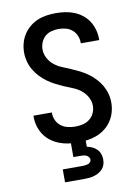

<svg xmlns="http://www.w3.org/2000/svg" viewBox="-102 -811 804 1099"><g transform="rotate(-10 300.0 -261.5)"><path d="M299 8Q271 8 244 4.5Q217 1 191 -9Q165 -19 142.5 -35.5Q120 -52 104.5 -75Q89 -98 81 -124.5Q73 -151 73 -179V-187H180V-182Q180 -161 189.5 -140.5Q199 -120 216.5 -107Q234 -94 255.5 -89Q277 -84 299 -84Q321 -84 342.5 -89Q364 -94 381.5 -107.5Q399 -121 408.5 -141.5Q418 -162 418 -184Q418 -211 404.5 -235Q391 -259 370.5 -275.5Q350 -292 325 -302Q300 -312 275.5 -322.5Q251 -333 227.5 -345Q204 -357 182.5 -372.5Q161 -388 142.5 -407.5Q124 -427 110.5 -450Q97 -473 90 -499Q83 -525 83 -551Q83 -579 90 -605.5Q97 -632 111.5 -655Q126 -678 147.5 -696Q169 -714 194 -724.5Q219 -735 246.5 -739Q274 -743 301 -743Q328 -743 355 -739Q382 -735 407 -725Q432 -715 453.5 -698Q475 -681 489.5 -658.5Q504 -636 511.5 -609.5Q519 -583 519 -556V-548H412V-553Q412 -574 403.5 -593.5Q395 -613 379 -626.5Q363 -640 342.5 -645.5Q322 -651 301 -651Q280 -651 259 -645.5Q238 -640 222 -626Q206 -612 198 -592Q190 -572 190 -551Q190 -525 203 -500.5Q216 -476 237 -459.5Q258 -443 282.5 -433Q307 -423 331.5 -412.5Q356 -402 380 -390Q404 -378 425.5 -362.5Q447 -347 465.5 -327.5Q484 -308 497.5 -285Q511 -262 518 -236.5Q525 -211 525 -184Q525 -156 517.5 -129Q510 -102 494.5 -78.5Q479 -55 456.5 -37.5Q434 -20 408 -10Q382 0 354.5 4Q327 8 299 8ZM185 220V145H300Q308 145 316 144Q324 143 332 140.5Q340 138 345.5 131.5Q351 125 351 117Q351 109 345.5 102Q340 95 332.5 91.5Q325 88 316.5 87Q308 86 300 86H257V-84H343V41Q359 44 374 51Q389 58 400.5 69.5Q412 81 417.5 96.5Q423 112 423 129Q423 143 419 157Q415 171 405.5 182Q396 193 383.5 200.5Q371 208 357 212.5Q343 217 328.5 218.5Q314 220 300 220Z"/></g></svg>

Font: Iosevka Aile Semibold
Style: Regular
Weight: 600
Designer: Belleve Invis
Foundry: Belleve Invis
Version: Version 31.1.0; ttfautohint (v1.8.4)